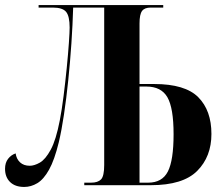

<svg xmlns="http://www.w3.org/2000/svg" viewBox="-21 -734 876 761"><path d="M75 7Q39 7 19 -12.5Q-1 -32 -1 -65Q-1 -89 11 -104.5Q23 -120 41 -126Q44 -104 58.5 -90.5Q73 -77 97 -77Q115 -77 137 -89.5Q159 -102 180 -140.5Q201 -179 216 -257Q224 -298 231 -353.5Q238 -409 243.5 -464.5Q249 -520 252 -563.5Q255 -607 255 -625Q255 -670 241 -687Q227 -704 188 -704H132V-714H626V-704H576Q552 -704 542 -690.5Q532 -677 532 -641V-401H590Q713 -401 765 -348.5Q817 -296 817 -203Q817 -113 760.5 -56.5Q704 0 577 0H313V-10H340Q367 -10 379.5 -23Q392 -36 392 -80V-704H269Q267 -636 262 -562Q257 -488 249.5 -415.5Q242 -343 232.5 -279.5Q223 -216 212 -170Q195 -100 173.5 -61.5Q152 -23 127 -8Q102 7 75 7ZM566 -10Q622 -10 644.5 -54.5Q667 -99 667 -202Q667 -306 642.5 -348.5Q618 -391 559 -391H532V-10Z"/></svg>

Font: Noto Serif Display Condensed
Style: Bold
Weight: 700
Width: 3
Designer: Monotype Design Team
Foundry: Monotype Imaging Inc.
Version: Version 2.009